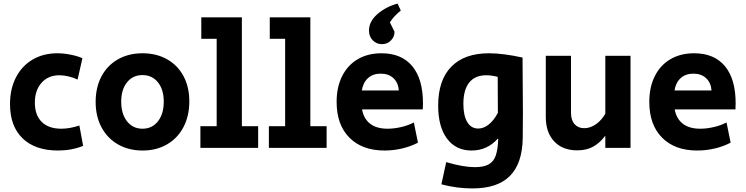

<svg xmlns="http://www.w3.org/2000/svg" viewBox="-20 -827 4175 1074"><path d="M36 -245Q36 -329 69 -393.5Q102 -458 162 -493.5Q222 -529 301 -529Q338 -529 378.5 -520.5Q419 -512 441 -501L414 -382Q391 -393 363.5 -399.5Q336 -406 312 -406Q250 -406 212.5 -364Q175 -322 175 -253Q175 -183 213.5 -145Q252 -107 323 -107Q370 -107 424 -125L445 -11Q380 15 305 15Q177 15 106.5 -53Q36 -121 36 -245Z M515 -257Q515 -338 547.5 -399.5Q580 -461 639.5 -495Q699 -529 777 -529Q855 -529 914.5 -495.5Q974 -462 1006.5 -401Q1039 -340 1039 -260Q1039 -179 1006.5 -116.5Q974 -54 914.5 -19.5Q855 15 778 15Q700 15 640.5 -19Q581 -53 548 -114.5Q515 -176 515 -257ZM896 -258Q896 -326 863.5 -366.5Q831 -407 777 -407Q723 -407 690.5 -366.5Q658 -326 658 -258Q658 -190 690.5 -148.5Q723 -107 777 -107Q831 -107 863.5 -148.5Q896 -190 896 -258Z M1101 -121H1192V-610H1106V-730H1333V-121H1424V0H1101Z M1484 -121H1575V-610H1489V-730H1716V-121H1807V0H1484Z M1863 -257Q1863 -340 1894 -401.5Q1925 -463 1981.5 -496Q2038 -529 2114 -529Q2226 -529 2286 -457Q2346 -385 2346 -249Q2346 -226 2345 -215H2005Q2015 -162 2051 -134.5Q2087 -107 2148 -107Q2185 -107 2225 -116.5Q2265 -126 2295 -142L2318 -29Q2278 -8 2229.5 3.5Q2181 15 2131 15Q2006 15 1934.5 -57Q1863 -129 1863 -257ZM2211 -321Q2208 -364 2181 -389.5Q2154 -415 2109 -415Q2066 -415 2038.5 -390Q2011 -365 2004 -321ZM2044 -656Q2044 -707 2091 -748Q2138 -789 2204 -807L2222 -768Q2183 -737 2161 -702L2187 -649Q2187 -622 2167 -601Q2147 -580 2117 -580Q2086 -580 2065 -601.5Q2044 -623 2044 -656Z M2449 204 2476 80Q2572 108 2636 108Q2687 108 2714.5 92Q2742 76 2753.5 42Q2765 8 2767 -51H2764Q2736 -19 2699 -2Q2662 15 2618 15Q2530 15 2480.5 -51.5Q2431 -118 2431 -236Q2431 -379 2504.5 -454Q2578 -529 2715 -529Q2794 -529 2903 -505Q2905 -299 2905 -195Q2905 -102 2904 -55Q2902 87 2832.5 157Q2763 227 2623 227Q2534 227 2449 204ZM2765 -196 2764 -397Q2731 -406 2700 -406Q2637 -406 2604.5 -365Q2572 -324 2572 -246Q2572 -181 2593.5 -144.5Q2615 -108 2655 -108Q2686 -108 2714.5 -131Q2743 -154 2765 -196Z M3033 -173V-515H3174V-196Q3174 -155 3194 -132.5Q3214 -110 3248 -110Q3282 -110 3313.5 -132Q3345 -154 3366 -191V-515H3507V0H3366V-68Q3337 -29 3299.5 -7.5Q3262 14 3209 14Q3127 14 3080 -36Q3033 -86 3033 -173Z M3612 -257Q3612 -340 3643 -401.5Q3674 -463 3730.5 -496Q3787 -529 3863 -529Q3975 -529 4035 -457Q4095 -385 4095 -249Q4095 -226 4094 -215H3754Q3764 -162 3800 -134.5Q3836 -107 3897 -107Q3934 -107 3974 -116.5Q4014 -126 4044 -142L4067 -29Q4027 -8 3978.5 3.5Q3930 15 3880 15Q3755 15 3683.5 -57Q3612 -129 3612 -257ZM3960 -321Q3957 -364 3930 -389.5Q3903 -415 3858 -415Q3815 -415 3787.5 -390Q3760 -365 3753 -321Z"/></svg>

Font: Secular One
Style: Regular
Weight: 400
Designer: Michal Sahar
Foundry: Hagilda
Version: Version 1.000